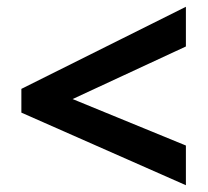

<svg xmlns="http://www.w3.org/2000/svg" viewBox="-20 -645 612 566"><path d="M528 -99 43 -313V-383L528 -625V-508L194 -353L528 -216Z"/></svg>

Font: Noto Sans Bassa Vah
Style: Regular
Weight: 400
Designer: Monotype Design Team
Foundry: Monotype Imaging Inc.
Version: Version 2.002